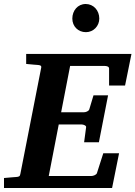

<svg xmlns="http://www.w3.org/2000/svg" viewBox="-35 -941 678 961"><path d="M623 -671H96V-621C123 -618 153 -616 153 -616C166 -615 174 -613 171 -601L67 -71C65 -58 60 -56 45 -55C45 -55 15 -53 -15 -50V0H526L561 -174H482L450 -74C447 -66 432 -60 422 -60H209L259 -318H374C383 -318 398 -312 396 -304L386 -229H460L506 -464H433L412 -394C409 -384 394 -379 384 -379H271L316 -611H488C499 -611 511 -608 511 -598V-513H591ZM462 -848C462 -889 433 -921 394 -921C354 -921 327 -888 327 -848C327 -809 356 -780 395 -780C433 -780 462 -811 462 -848Z"/></svg>

Font: Veleka
Style: Bold Italic
Weight: 700
Italic angle: -12°
Designer: Stefan Peev, Context Ltd, 2016; SIL International, 1997-2014.
Foundry: Stefan Peev, Context Ltd, 2016
Version: Version 5.000